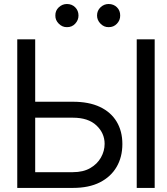

<svg xmlns="http://www.w3.org/2000/svg" viewBox="-20 -920 820 940"><path d="M129.9 -421.9H336.9Q415.5 -421.9 469.2 -396.5Q522.9 -371.1 551 -324.5Q579.1 -277.8 579.1 -214.8Q579.1 -151.4 551 -103Q522.9 -54.7 469.2 -27.3Q415.5 0 336.9 0H64.5V-727.5H152.3V-77.1H336.9Q387.2 -77.1 421.6 -96.9Q456.1 -116.7 474.1 -148.7Q492.2 -180.7 492.2 -215.8Q492.2 -268.1 452.1 -305.9Q412.1 -343.8 336.9 -343.8H129.9ZM737.3 -727.5V0H649.4V-727.5ZM307.6 -787.1Q285.2 -786.6 267.8 -804Q250.5 -821.3 251 -843.8Q250.5 -868.2 267.8 -884.3Q285.2 -900.4 307.6 -900.4Q332 -900.4 348.1 -884.3Q364.3 -868.2 364.3 -843.8Q364.3 -821.3 348.1 -804Q332 -786.6 307.6 -787.1ZM511.7 -787.1Q489.3 -786.6 472.2 -804Q455.1 -821.3 455.1 -843.8Q455.1 -868.2 472.2 -884.3Q489.3 -900.4 511.7 -900.4Q536.1 -900.4 552.5 -884.3Q568.8 -868.2 568.4 -843.8Q568.8 -821.3 552.5 -804Q536.1 -786.6 511.7 -787.1Z"/></svg>

Font: Inter Tight
Style: Regular
Weight: 400
Designer: Rasmus Andersson
Foundry: rsms
Version: Version 3.002